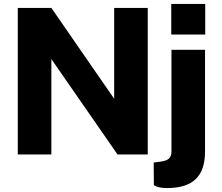

<svg xmlns="http://www.w3.org/2000/svg" viewBox="-20 -782 1122 972"><path d="M728 -742V0H575L240 -483V0H70V-742H240L558 -282V-742ZM1019 -607H847V-762H1019ZM826 170Q802 170 787 166.5Q772 163 766 159.5Q760 156 759 155L758 41L794 36Q824 32 836 20Q848 8 848 -15V-530H1018V-14Q1018 79 971 124.5Q924 170 826 170Z"/></svg>

Font: Morrison
Style: Bold
Weight: 700
Designer: Pablo Impallari, Rodrigo Fuenzalida (Modified by Dan O. Williams)
Version: Version 0.03;June 6, 2019;FontCreator 11.5.0.2425 64-bit; tt